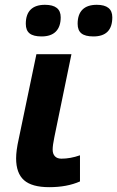

<svg xmlns="http://www.w3.org/2000/svg" viewBox="-20 -773 490 803"><path d="M47.4 -110.8Q47.4 -143.1 58.1 -190.9L132.3 -546.4H278.8L207.5 -200.2Q200.2 -165 200.2 -147.5Q200.2 -129.4 209.7 -119.4Q219.2 -109.4 236.8 -109.4Q274.4 -109.4 314.5 -123.5V-14.2Q260.3 9.8 186 9.8Q113.3 9.8 80.3 -19.5Q47.4 -48.8 47.4 -110.8ZM87.9 -673.3Q87.9 -712.9 108.2 -732.9Q128.4 -752.9 168 -752.9Q233.9 -752.9 233.9 -700.7Q233.9 -661.6 213.6 -641.1Q193.4 -620.6 153.8 -620.6Q119.6 -620.6 103.8 -633.3Q87.9 -646 87.9 -673.3ZM304.7 -673.3Q304.7 -712.9 325 -732.9Q345.2 -752.9 384.8 -752.9Q449.7 -752.9 449.7 -700.7Q449.7 -620.6 370.6 -620.6Q336.4 -620.6 320.6 -633.3Q304.7 -646 304.7 -673.3Z"/></svg>

Font: Viking Open Sans
Style: Bold Italic
Weight: 700
Italic angle: -12°
Foundry: Ascender Corporation
Version: Version 2.000